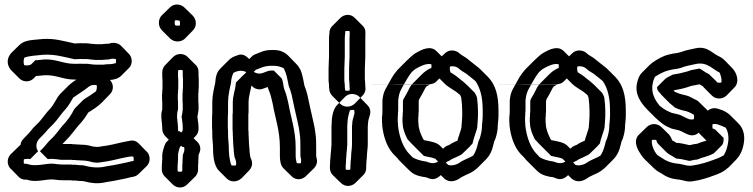

<svg xmlns="http://www.w3.org/2000/svg" viewBox="-20 -760 3343 852"><path d="M260 40H289C293 40 297 40 301 41H313C319 42 326 42 333 43C339 43 345 43 350 44L360 46C372 50 400 54 415 53C422 53 430 52 437 51C459 46 482 44 503 39L523 35C535 32 549 30 562 26L573 24C582 22 589 18 595 12L631 -23C649 -41 648 -70 631 -88H630L595 -124C585 -134 571 -139 555 -135L544 -133C515 -128 485 -119 455 -114L441 -112C431 -111 421 -108 411 -108C404 -108 388 -110 384 -112C370 -116 355 -118 338 -118C331 -119 325 -119 320 -119C315 -120 309 -120 304 -120C299 -121 294 -121 289 -121H257L260 -124L282 -147C286 -151 290 -155 294 -161C309 -178 323 -199 340 -216C354 -233 360 -241 370 -258C370 -259 371 -259 372 -261C395 -275 415 -288 433 -306L468 -342C484 -358 486 -385 469 -404L468 -405L433 -441C417 -457 389 -460 371 -443C361 -435 347 -425 336 -418L303 -396C297 -391 290 -386 284 -380L282 -378L247 -343C229 -323 221 -298 203 -278C185 -260 170 -237 154 -219L130 -195L127 -192C114 -175 100 -160 85 -145C78 -138 72 -129 71 -117C69 -116 66 -113 63 -110L27 -75C10 -57 10 -29 27 -11H28L63 25C72 34 85 39 99 37C110 41 122 43 136 43C162 43 188 36 211 36C215 37 219 37 223 37C236 39 247 40 260 40ZM99 -33C94 -33 90 -33 86 -34C85 -40 85 -47 86 -53C94 -55 104 -56 114 -54L149 -89C136 -107 141 -131 155 -145C168 -158 181 -171 192 -185L216 -209C236 -229 252 -257 273 -278C286 -293 295 -311 305 -327L336 -348C347 -355 361 -365 371 -373C382 -383 397 -385 409 -382C411 -373 409 -362 406 -355C390 -343 373 -332 357 -322C355 -321 352 -319 350 -317L315 -282C308 -275 304 -266 300 -258C290 -241 284 -233 270 -216C253 -199 239 -178 224 -161C223 -159 220 -157 220 -156L196 -132L184 -118C180 -113 176 -108 171 -103L157 -89L192 -54C199 -55 206 -55 213 -55L235 -53L249 -51H289C294 -51 299 -51 304 -50C309 -50 315 -50 320 -49C325 -49 331 -49 338 -48C355 -48 370 -46 384 -42C388 -40 404 -38 411 -38C421 -38 431 -41 441 -42L455 -44C485 -49 515 -58 544 -63L555 -65C561 -66 567 -66 572 -65C573 -59 574 -51 573 -46L562 -44C549 -40 535 -38 523 -35L503 -31C482 -26 459 -24 437 -19C430 -18 422 -17 415 -17C400 -16 372 -20 360 -24L350 -26C345 -27 339 -27 333 -27C326 -28 319 -28 313 -29H301C297 -30 293 -30 289 -30H260C253 -30 247 -30 240 -31C235 -31 229 -32 223 -33C219 -33 215 -33 211 -34C188 -34 162 -27 136 -27C122 -27 110 -29 99 -33ZM345 -477C335 -478 317 -476 308 -477C260 -477 228 -499 176 -496C165 -495 154 -494 145 -493H137L118 -474C108 -469 98 -469 87 -471C84 -482 84 -494 88 -504C111 -513 137 -513 171 -517C224 -520 260 -508 303 -499C306 -498 309 -498 310 -497C319 -497 336 -499 346 -498H362C373 -498 384 -495 395 -495C400 -494 404 -494 409 -494H435C438 -495 441 -495 444 -495C450 -496 456 -496 463 -496C464 -496 464 -496 465 -497C475 -500 486 -500 494 -498C495 -491 495 -485 494 -480C484 -477 474 -475 463 -475H456C450 -474 444 -474 437 -473H407C395 -473 380 -475 369 -477ZM345 -407H369C380 -405 395 -403 407 -403H437C444 -404 450 -404 456 -405H463C484 -405 505 -411 518 -424L553 -459C569 -475 568 -505 552 -521L517 -557C505 -569 486 -573 465 -567C464 -566 464 -566 463 -566C456 -566 450 -566 444 -565C441 -565 438 -565 435 -564H409C404 -564 400 -564 395 -565C384 -565 373 -568 362 -568H346C336 -569 319 -567 310 -567C309 -568 306 -568 303 -569C260 -578 224 -590 171 -587C125 -582 91 -584 67 -561L31 -526C27 -522 24 -517 21 -512C8 -489 15 -464 30 -448L31 -447L66 -412C70 -408 75 -405 79 -403C99 -395 116 -400 128 -411L129 -412L140 -423H145C154 -424 165 -425 176 -426C228 -429 260 -407 308 -407C317 -406 335 -408 345 -407Z M784 -113 790 -108C792 -108 795 -107 797 -107C799 -99 799 -91 795 -82C794 -79 791 -73 791 -70C791 -65 791 -57 790 -48C790 -39 790 -32 789 -28V-8C789 -5 788 0 788 1C784 2 782 2 779 2C776 2 771 1 769 1C768 -3 768 -5 768 -8V-17C768 -23 768 -29 769 -35C769 -38 769 -44 770 -52V-71C770 -82 775 -97 778 -107ZM784 -172 778 -177C776 -177 772 -178 771 -178C770 -181 770 -185 770 -188V-194C770 -201 768 -211 768 -218C767 -221 767 -224 767 -227C766 -234 765 -242 766 -251C766 -258 767 -266 770 -274V-306C769 -315 769 -323 769 -330C769 -337 769 -344 770 -351C770 -356 770 -361 771 -366V-406C770 -413 770 -421 770 -428V-439C770 -442 771 -446 771 -449C777 -450 785 -450 790 -449C790 -447 791 -444 791 -441V-430C791 -423 791 -416 792 -409V-384C792 -375 792 -368 791 -361C791 -355 791 -350 790 -345V-310C791 -302 791 -296 791 -291V-275C790 -265 789 -256 787 -248C787 -247 787 -246 786 -244V-241C787 -236 788 -230 788 -225C790 -217 791 -203 791 -194V-188C791 -178 788 -176 784 -172ZM697 -227C697 -224 697 -221 698 -218C698 -211 700 -201 700 -194V-188C700 -176 705 -165 713 -156L714 -155L729 -140L720 -131C715 -127 713 -121 710 -114C706 -101 700 -85 700 -71V-52C699 -44 699 -38 699 -35C698 -29 698 -23 698 -17V-8C698 4 703 15 711 23L746 58C755 67 767 72 779 72C791 72 802 67 810 59L846 24C854 16 859 4 859 -8V-28C860 -32 860 -39 860 -48C861 -57 861 -65 861 -70C861 -73 864 -79 865 -82C873 -100 868 -118 856 -130L839 -147L848 -156C856 -164 861 -175 861 -188V-194C861 -203 860 -217 858 -225C858 -230 857 -236 856 -241V-244C857 -246 857 -247 857 -248C859 -256 860 -265 861 -275V-291C861 -296 861 -302 860 -310V-345C861 -350 861 -355 861 -361C862 -368 862 -375 862 -384V-409C861 -416 861 -423 861 -430V-441C861 -453 857 -463 849 -472C848 -473 848 -472 847 -473L812 -508C793 -526 764 -523 748 -507L713 -471C705 -463 700 -452 700 -439V-428C700 -421 700 -413 701 -406V-366C700 -361 700 -356 700 -351C699 -344 699 -337 699 -330C699 -323 699 -315 700 -306V-274C695 -260 695 -242 697 -227ZM755 -659C755 -662 756 -667 756 -669C760 -670 762 -670 765 -670C769 -670 774 -669 777 -668C778 -664 779 -660 779 -656C779 -653 778 -649 778 -647C775 -646 771 -646 768 -646C764 -646 760 -647 757 -648C756 -653 755 -655 755 -659ZM685 -659C685 -646 690 -634 699 -625L734 -590C743 -581 755 -576 768 -576C780 -576 791 -580 800 -588L801 -589L836 -625C844 -633 849 -644 849 -656C849 -669 845 -680 836 -690L835 -691L799 -726C790 -735 778 -740 765 -740C753 -740 742 -735 734 -727L698 -692C690 -684 685 -672 685 -659Z M1073 -440 1064 -430C1063 -430 1063 -429 1062 -429L1027 -394L1025 -378C1024 -369 1022 -361 1020 -354L1016 -334C1015 -330 1014 -325 1014 -320C1013 -313 1013 -308 1013 -305V-268C1013 -263 1013 -257 1012 -251V-184C1013 -178 1013 -172 1013 -165C1013 -151 1015 -134 1015 -120C1016 -111 1016 -104 1017 -99C1017 -94 1017 -89 1018 -83L1020 -67C1021 -65 1021 -63 1021 -62C1026 -51 1030 -39 1027 -26C1020 -25 1013 -25 1007 -26C997 -52 995 -84 995 -116L993 -140C992 -149 992 -158 992 -165V-178C991 -184 991 -192 991 -201V-238C991 -245 991 -251 992 -257V-305C992 -321 994 -340 997 -354L1001 -374L1005 -392C1006 -411 1010 -424 1016 -437C1033 -446 1053 -450 1073 -440ZM1106 -441 1115 -450C1119 -452 1121 -453 1125 -454L1135 -458C1149 -464 1164 -468 1183 -468H1196C1212 -468 1228 -463 1239 -457C1250 -437 1254 -415 1259 -390C1259 -380 1269 -361 1270 -354L1274 -340C1282 -302 1291 -260 1300 -222L1306 -194L1310 -166C1313 -147 1313 -127 1313 -106V-70C1313 -63 1315 -59 1316 -54C1317 -48 1316 -40 1315 -36C1308 -35 1302 -35 1297 -36C1294 -46 1292 -58 1292 -70V-106C1292 -182 1271 -236 1260 -300C1258 -307 1257 -312 1256 -317L1252 -333C1250 -343 1241 -364 1239 -373C1237 -386 1235 -402 1230 -412L1195 -447H1183C1159 -447 1142 -425 1114 -437ZM1083 -165C1083 -172 1083 -178 1082 -184V-251C1083 -257 1083 -263 1083 -268V-305C1083 -308 1083 -313 1084 -320C1084 -325 1085 -330 1086 -334L1090 -354C1092 -361 1094 -369 1095 -378C1095 -379 1096 -379 1096 -380C1101 -375 1106 -370 1114 -367C1136 -358 1150 -368 1168 -374C1170 -364 1180 -344 1182 -333L1186 -317C1187 -312 1188 -307 1190 -300C1201 -236 1222 -182 1222 -106V-70C1222 -47 1225 -26 1238 -13L1239 -12L1275 23C1293 41 1321 38 1337 22L1373 -13C1383 -23 1389 -38 1386 -54C1385 -59 1383 -63 1383 -70V-106C1383 -127 1383 -147 1380 -166L1376 -194L1370 -222C1361 -260 1352 -302 1344 -340L1340 -354C1339 -361 1329 -380 1329 -390L1326 -405L1322 -423C1318 -443 1310 -461 1295 -476L1294 -477L1259 -513C1243 -529 1222 -538 1196 -538H1183C1164 -538 1149 -534 1135 -528L1125 -524C1114 -520 1105 -517 1098 -510L1086 -498C1073 -511 1056 -525 1032 -514C1017 -509 1006 -504 995 -493L959 -457C941 -440 937 -419 935 -392L931 -374L927 -354C924 -340 922 -321 922 -305V-257C921 -251 921 -245 921 -238V-201C921 -192 921 -184 922 -178V-165C922 -158 922 -149 923 -140L925 -116C925 -73 928 -26 951 -3L986 32C1003 49 1031 49 1049 33H1050L1085 -3C1090 -8 1094 -14 1096 -20C1102 -37 1097 -50 1091 -62C1091 -63 1091 -65 1090 -67L1088 -83C1087 -89 1087 -94 1087 -99C1086 -104 1086 -111 1085 -120C1085 -134 1083 -151 1083 -165Z M1517 -68C1517 -80 1520 -95 1520 -107C1521 -111 1521 -116 1521 -121V-194C1521 -201 1521 -208 1522 -215C1522 -235 1528 -255 1533 -271C1538 -272 1547 -273 1552 -272C1553 -264 1554 -257 1551 -249C1548 -236 1543 -226 1543 -210C1542 -204 1542 -199 1542 -194V-120C1542 -100 1538 -84 1538 -64C1537 -51 1535 -35 1535 -23V-14C1535 -12 1534 -9 1534 -7C1528 -6 1519 -6 1515 -7C1514 -11 1514 -13 1514 -16V-25C1516 -39 1515 -55 1517 -68ZM1447 -68C1446 -61 1446 -54 1445 -47C1445 -39 1445 -32 1444 -25V-16C1444 -4 1447 6 1455 15C1467 28 1481 40 1493 52C1512 71 1541 68 1558 51L1593 16C1600 9 1605 -2 1605 -14V-23C1605 -35 1607 -51 1608 -64C1608 -84 1612 -100 1612 -120V-194C1612 -199 1612 -204 1613 -210C1613 -226 1618 -236 1621 -249C1627 -267 1621 -283 1610 -294L1575 -330C1569 -336 1563 -339 1556 -341C1538 -346 1522 -341 1511 -330L1476 -294C1460 -278 1452 -245 1452 -215C1451 -208 1451 -201 1451 -194V-121C1451 -116 1451 -111 1450 -107C1450 -95 1447 -80 1447 -68ZM1508 -455V-402C1509 -395 1509 -389 1510 -384V-374L1511 -366C1511 -363 1512 -360 1512 -358C1517 -357 1525 -357 1531 -358C1531 -361 1532 -365 1532 -368L1531 -376C1531 -383 1531 -390 1530 -396C1530 -399 1530 -402 1529 -406V-455C1529 -471 1531 -494 1531 -510V-588C1531 -602 1533 -613 1531 -622C1526 -623 1519 -623 1513 -622C1513 -622 1512 -621 1512 -620V-613C1511 -607 1510 -599 1510 -589V-510C1510 -494 1508 -471 1508 -455ZM1438 -455C1438 -471 1440 -494 1440 -510V-589C1440 -599 1441 -607 1442 -613V-620C1444 -630 1448 -638 1454 -644L1490 -680C1507 -697 1535 -700 1554 -681L1589 -646C1606 -630 1601 -613 1601 -588V-510C1601 -494 1599 -471 1599 -455V-406C1600 -402 1600 -399 1600 -396C1601 -390 1601 -383 1601 -376L1602 -368C1602 -355 1597 -344 1589 -336L1554 -300C1538 -284 1509 -281 1490 -299L1455 -334C1447 -343 1441 -353 1441 -366L1440 -374V-384C1439 -389 1439 -395 1438 -402Z M1958 -39C1963 -42 1969 -45 1974 -47C1986 -56 1996 -58 2009 -65C2013 -67 2025 -72 2031 -77L2067 -112C2068 -113 2067 -113 2068 -114L2076 -122C2076 -123 2076 -123 2077 -124L2081 -140C2086 -155 2091 -171 2096 -187L2098 -197C2098 -200 2098 -205 2099 -211C2099 -222 2101 -234 2101 -243V-270C2101 -287 2099 -308 2097 -324C2097 -331 2090 -342 2087 -348L2052 -383C2042 -393 2028 -404 2016 -413C2004 -424 1990 -432 1979 -439C1976 -447 1975 -457 1977 -465C1990 -468 2006 -465 2017 -455C2027 -445 2036 -442 2049 -433C2061 -424 2078 -410 2090 -400C2112 -368 2122 -326 2122 -270V-243C2122 -232 2120 -218 2119 -207C2119 -182 2115 -166 2109 -146L2103 -132L2099 -116C2095 -99 2088 -82 2080 -70C2075 -67 2072 -65 2068 -63C2053 -56 2041 -51 2028 -44C2013 -32 1990 -22 1969 -28ZM1924 -43C1908 -33 1892 -35 1874 -42L1872 -43C1848 -46 1824 -53 1809 -63C1808 -64 1807 -66 1806 -67L1798 -75C1769 -104 1752 -151 1746 -203C1746 -209 1746 -215 1745 -221V-241C1746 -247 1746 -253 1746 -260C1747 -265 1747 -271 1747 -276V-314C1749 -336 1753 -351 1762 -367L1772 -385C1783 -405 1795 -425 1807 -440C1815 -447 1821 -453 1827 -456C1845 -466 1871 -480 1894 -475C1895 -469 1895 -463 1894 -458C1892 -457 1890 -456 1888 -456H1887L1886 -455C1873 -448 1862 -440 1852 -430L1816 -394L1815 -393C1805 -383 1798 -373 1793 -361C1787 -349 1779 -334 1772 -323C1770 -319 1768 -315 1768 -311V-276C1768 -268 1768 -261 1767 -254C1767 -248 1767 -242 1766 -237V-224C1766 -219 1766 -215 1767 -211C1767 -189 1777 -165 1785 -149C1787 -143 1791 -138 1796 -134L1805 -124L1826 -103L1861 -68L1871 -66C1885 -62 1896 -62 1910 -56C1911 -56 1912 -55 1912 -55ZM1930 -412 1954 -388C1975 -368 1995 -362 2016 -343C2018 -342 2020 -340 2022 -338C2023 -335 2027 -328 2027 -324C2029 -308 2031 -287 2031 -270V-243C2031 -234 2029 -222 2029 -211C2028 -205 2028 -200 2028 -197L2026 -187C2021 -169 2014 -153 2010 -136C1997 -130 1986 -126 1974 -117C1961 -113 1954 -108 1946 -100L1933 -113C1918 -129 1887 -133 1862 -138C1860 -140 1856 -145 1855 -149C1847 -165 1837 -189 1837 -211C1836 -215 1836 -219 1836 -224V-237C1837 -242 1837 -248 1837 -254C1838 -261 1838 -268 1838 -276V-311C1838 -315 1840 -319 1842 -323C1849 -334 1857 -349 1863 -361C1865 -366 1868 -370 1871 -375C1875 -378 1882 -382 1887 -385C1887 -385 1255 -386 1888 -386C1900 -388 1908 -390 1916 -398L1917 -399ZM1675 -241V-221C1676 -215 1676 -209 1676 -203C1681 -156 1696 -112 1720 -83C1725 -76 1732 -70 1738 -64C1741 -60 1747 -55 1750 -50L1785 -15C1792 -8 1798 -2 1804 3C1820 17 1845 24 1872 27L1874 28L1882 31C1905 41 1923 30 1936 17L1950 31C1953 34 1957 37 1961 39C1986 52 2011 39 2028 26C2041 19 2053 14 2068 7C2079 1 2088 -5 2098 -14L2099 -15L2135 -51C2152 -68 2163 -89 2169 -116L2173 -132L2179 -146C2185 -166 2189 -182 2189 -207C2190 -218 2192 -232 2192 -243V-270C2192 -337 2179 -384 2146 -418L2145 -419L2110 -454C2106 -458 2102 -461 2098 -464C2083 -475 2064 -492 2049 -503C2036 -512 2027 -515 2017 -525C1999 -540 1971 -540 1955 -524L1940 -510L1917 -533C1890 -560 1852 -540 1827 -526C1816 -520 1798 -504 1786 -492L1751 -457C1747 -453 1743 -449 1741 -446C1725 -428 1714 -407 1702 -385L1692 -367C1683 -351 1679 -336 1677 -314V-276C1677 -265 1677 -251 1675 -241Z M2523 -39C2528 -42 2534 -45 2539 -47C2551 -56 2561 -58 2574 -65C2578 -67 2590 -72 2596 -77L2632 -112C2633 -113 2632 -113 2633 -114L2641 -122C2641 -123 2641 -123 2642 -124L2646 -140C2651 -155 2656 -171 2661 -187L2663 -197C2663 -200 2663 -205 2664 -211C2664 -222 2666 -234 2666 -243V-270C2666 -287 2664 -308 2662 -324C2662 -331 2655 -342 2652 -348L2617 -383C2607 -393 2593 -404 2581 -413C2569 -424 2555 -432 2544 -439C2541 -447 2540 -457 2542 -465C2555 -468 2571 -465 2582 -455C2592 -445 2601 -442 2614 -433C2626 -424 2643 -410 2655 -400C2677 -368 2687 -326 2687 -270V-243C2687 -232 2685 -218 2684 -207C2684 -182 2680 -166 2674 -146L2668 -132L2664 -116C2660 -99 2653 -82 2645 -70C2640 -67 2637 -65 2633 -63C2618 -56 2606 -51 2593 -44C2578 -32 2555 -22 2534 -28ZM2489 -43C2473 -33 2457 -35 2439 -42L2437 -43C2413 -46 2389 -53 2374 -63C2373 -64 2372 -66 2371 -67L2363 -75C2334 -104 2317 -151 2311 -203C2311 -209 2311 -215 2310 -221V-241C2311 -247 2311 -253 2311 -260C2312 -265 2312 -271 2312 -276V-314C2314 -336 2318 -351 2327 -367L2337 -385C2348 -405 2360 -425 2372 -440C2380 -447 2386 -453 2392 -456C2410 -466 2436 -480 2459 -475C2460 -469 2460 -463 2459 -458C2457 -457 2455 -456 2453 -456H2452L2451 -455C2438 -448 2427 -440 2417 -430L2381 -394L2380 -393C2370 -383 2363 -373 2358 -361C2352 -349 2344 -334 2337 -323C2335 -319 2333 -315 2333 -311V-276C2333 -268 2333 -261 2332 -254C2332 -248 2332 -242 2331 -237V-224C2331 -219 2331 -215 2332 -211C2332 -189 2342 -165 2350 -149C2352 -143 2356 -138 2361 -134L2370 -124L2391 -103L2426 -68L2436 -66C2450 -62 2461 -62 2475 -56C2476 -56 2477 -55 2477 -55ZM2495 -412 2519 -388C2540 -368 2560 -362 2581 -343C2583 -342 2585 -340 2587 -338C2588 -335 2592 -328 2592 -324C2594 -308 2596 -287 2596 -270V-243C2596 -234 2594 -222 2594 -211C2593 -205 2593 -200 2593 -197L2591 -187C2586 -169 2579 -153 2575 -136C2562 -130 2551 -126 2539 -117C2526 -113 2519 -108 2511 -100L2498 -113C2483 -129 2452 -133 2427 -138C2425 -140 2421 -145 2420 -149C2412 -165 2402 -189 2402 -211C2401 -215 2401 -219 2401 -224V-237C2402 -242 2402 -248 2402 -254C2403 -261 2403 -268 2403 -276V-311C2403 -315 2405 -319 2407 -323C2414 -334 2422 -349 2428 -361C2430 -366 2433 -370 2436 -375C2440 -378 2447 -382 2452 -385C2452 -385 1820 -386 2453 -386C2465 -388 2473 -390 2481 -398L2482 -399ZM2240 -241V-221C2241 -215 2241 -209 2241 -203C2246 -156 2261 -112 2285 -83C2290 -76 2297 -70 2303 -64C2306 -60 2312 -55 2315 -50L2350 -15C2357 -8 2363 -2 2369 3C2385 17 2410 24 2437 27L2439 28L2447 31C2470 41 2488 30 2501 17L2515 31C2518 34 2522 37 2526 39C2551 52 2576 39 2593 26C2606 19 2618 14 2633 7C2644 1 2653 -5 2663 -14L2664 -15L2700 -51C2717 -68 2728 -89 2734 -116L2738 -132L2744 -146C2750 -166 2754 -182 2754 -207C2755 -218 2757 -232 2757 -243V-270C2757 -337 2744 -384 2711 -418L2710 -419L2675 -454C2671 -458 2667 -461 2663 -464C2648 -475 2629 -492 2614 -503C2601 -512 2592 -515 2582 -525C2564 -540 2536 -540 2520 -524L2505 -510L2482 -533C2455 -560 2417 -540 2392 -526C2381 -520 2363 -504 2351 -492L2316 -457C2312 -453 2308 -449 2306 -446C2290 -428 2279 -407 2267 -385L2257 -367C2248 -351 2244 -336 2242 -314V-276C2242 -265 2242 -251 2240 -241Z M3191 -141V-148L3156 -183C3152 -187 3146 -189 3142 -190C3141 -196 3141 -203 3142 -209C3152 -211 3162 -210 3173 -205C3182 -202 3193 -197 3201 -193C3210 -177 3214 -158 3212 -135C3209 -109 3202 -88 3192 -71C3184 -66 3175 -62 3166 -58L3150 -52C3121 -41 3090 -31 3056 -26C3032 -21 3014 -30 2994 -33C2958 -36 2937 -45 2914 -61C2908 -64 2900 -70 2896 -73C2892 -79 2889 -82 2886 -87C2878 -101 2870 -122 2873 -139C2879 -140 2887 -140 2892 -139C2892 -138 2893 -138 2893 -137C2893 -131 2897 -125 2903 -119L2938 -84C2944 -78 2952 -73 2957 -71C2966 -65 2974 -61 2982 -56C2996 -56 3018 -51 3030 -48L3040 -46L3050 -48C3058 -50 3066 -52 3074 -52C3096 -62 3124 -66 3144 -78C3145 -78 3147 -79 3148 -80L3183 -115C3187 -119 3190 -127 3190 -131C3191 -134 3191 -138 3191 -141ZM3115 -136C3102 -132 3086 -128 3074 -122C3066 -122 3058 -120 3050 -118L3040 -116L3030 -118C3018 -121 2996 -126 2982 -126C2976 -130 2970 -133 2963 -137C2960 -146 2956 -154 2950 -161V-162L2914 -197C2896 -214 2868 -213 2851 -197L2850 -196L2814 -161C2793 -140 2803 -109 2816 -87C2823 -75 2831 -63 2841 -53L2877 -18C2888 -7 2900 2 2914 9C2937 25 2958 34 2994 37C3014 40 3032 49 3056 44C3090 39 3121 29 3150 18L3166 12C3184 5 3198 -4 3211 -16H3212L3247 -52C3266 -72 3278 -98 3282 -135C3285 -168 3275 -194 3257 -212L3221 -248C3208 -261 3191 -270 3173 -275C3152 -284 3133 -280 3120 -268L3119 -267L3083 -232C3078 -227 3075 -221 3073 -214C3067 -195 3072 -180 3083 -168L3084 -167ZM3181 -394C3174 -392 3169 -393 3163 -394C3163 -395 3162 -394 3162 -395V-396L3126 -431C3123 -433 3112 -438 3111 -439C3103 -444 3092 -452 3084 -456L3064 -452C3058 -451 3053 -450 3048 -449L3030 -443C3010 -437 2987 -432 2966 -429C2955 -423 2942 -418 2932 -410L2897 -375C2896 -374 2896 -373 2896 -372C2895 -371 2895 -370 2896 -369C2896 -359 2906 -350 2912 -343C2913 -341 2915 -339 2917 -337L2952 -302C2959 -295 2970 -288 2976 -282C2978 -281 2980 -280 2981 -280C2992 -274 3014 -269 3027 -266C3038 -263 3049 -256 3059 -251C3061 -244 3060 -236 3059 -231C3049 -229 3041 -229 3031 -234C3022 -238 3013 -242 3004 -247C3003 -248 3003 -248 3002 -248C2993 -253 2971 -256 2961 -259C2945 -266 2935 -270 2921 -280C2917 -283 2910 -289 2907 -291C2898 -302 2891 -312 2885 -324C2876 -344 2871 -365 2877 -392C2879 -403 2883 -412 2886 -419C2905 -431 2926 -443 2948 -448L2966 -452C2972 -453 2979 -454 2986 -455L3002 -459C3022 -467 3044 -471 3068 -476C3096 -482 3115 -474 3132 -464L3159 -446C3164 -443 3170 -439 3173 -438C3178 -427 3184 -409 3181 -394ZM2969 -359C2988 -362 3011 -367 3030 -373L3048 -379C3053 -380 3058 -381 3064 -382L3084 -386C3088 -384 3093 -381 3099 -377C3100 -376 3102 -373 3104 -371L3139 -336C3157 -318 3187 -319 3204 -336L3239 -372C3263 -396 3250 -436 3230 -457L3195 -493C3184 -504 3173 -509 3159 -516L3132 -534C3115 -544 3096 -552 3068 -546C3044 -541 3022 -537 3002 -529L2986 -525C2979 -524 2972 -523 2966 -522L2948 -518C2921 -512 2895 -496 2875 -482C2871 -479 2867 -476 2864 -473L2829 -438C2817 -426 2812 -413 2807 -392C2801 -365 2806 -344 2815 -324C2825 -305 2838 -288 2853 -273L2888 -238C2898 -228 2910 -219 2921 -210C2935 -200 2945 -196 2961 -189C2971 -186 2993 -183 3002 -178C3003 -178 3003 -178 3004 -177C3013 -172 3022 -168 3031 -164C3051 -155 3069 -160 3081 -172L3082 -173L3117 -208C3121 -212 3124 -217 3126 -221C3136 -241 3129 -261 3117 -273L3081 -308C3077 -312 3073 -315 3068 -317C3054 -323 3042 -332 3027 -336C3014 -339 2992 -344 2981 -350C2977 -350 2971 -355 2969 -359Z"/></svg>

Font: Dictator
Style: Chalk
Weight: 500
Version: Version MIL.1277